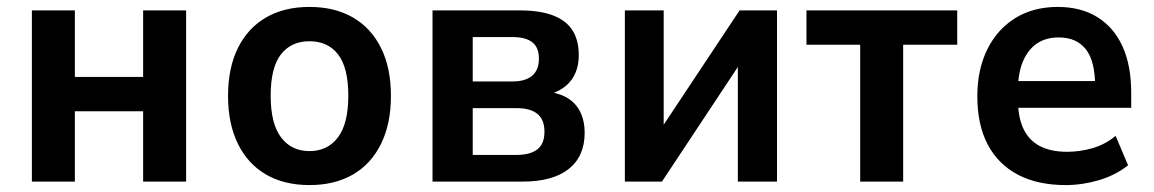

<svg xmlns="http://www.w3.org/2000/svg" viewBox="-20 -524 3330 554"><path d="M72 0V-494H196V-302H393V-494H517V0H393V-203H196V0Z M873 10Q800 10 747.5 -20.5Q695 -51 666.5 -109Q638 -167 638 -247Q638 -328 666.5 -385.5Q695 -443 747.5 -473.5Q800 -504 873 -504Q946 -504 998.5 -473.5Q1051 -443 1079.5 -385.5Q1108 -328 1108 -247Q1108 -167 1079.5 -109Q1051 -51 998.5 -20.5Q946 10 873 10ZM873 -88Q925 -88 955 -127.5Q985 -167 985 -248Q985 -329 955.5 -367Q926 -405 873 -405Q820 -405 790.5 -367Q761 -329 761 -248Q761 -167 791 -127.5Q821 -88 873 -88Z M1228 0V-494H1479Q1539 -494 1577 -479Q1615 -464 1632.5 -435.5Q1650 -407 1650 -365Q1650 -322 1628.5 -293Q1607 -264 1565 -252L1566 -259Q1601 -253 1623 -237.5Q1645 -222 1656 -197.5Q1667 -173 1667 -141Q1667 -73 1621 -36.5Q1575 0 1488 0ZM1344 -77H1470Q1510 -77 1530.5 -93Q1551 -109 1551 -144Q1551 -179 1530.5 -195.5Q1510 -212 1471 -212H1344ZM1344 -289H1459Q1496 -289 1515.5 -305.5Q1535 -322 1535 -355Q1535 -387 1516 -402Q1497 -417 1459 -417H1344Z M1783 0V-494H1895V-128H1871L2114 -494H2222V0H2109V-367H2133L1890 0Z M2462 0V-395H2307V-494H2742V-395H2586V0Z M3055 10Q2974 10 2917 -20Q2860 -50 2830 -107Q2800 -164 2800 -246Q2800 -323 2828.5 -381Q2857 -439 2909 -471.5Q2961 -504 3032 -504Q3099 -504 3146.5 -474.5Q3194 -445 3219 -390Q3244 -335 3244 -256V-213H2900V-290H3155L3140 -273Q3140 -348 3113 -382Q3086 -416 3035 -416Q2998 -416 2972 -398.5Q2946 -381 2931.5 -346.5Q2917 -312 2917 -260V-240Q2917 -186 2933 -152.5Q2949 -119 2980.5 -102.5Q3012 -86 3059 -86Q3096 -86 3132.5 -96.5Q3169 -107 3199 -132L3235 -47Q3198 -18 3150.5 -4Q3103 10 3055 10Z"/></svg>

Font: Nunito Sans 10pt SemiCondensed
Style: Bold
Weight: 700
Width: 4
Designer: Vernon Adams
Foundry: Vernon Adams
Version: Version 3.101;gftools[0.9.27]